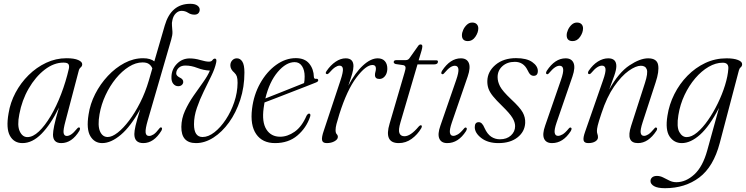

<svg xmlns="http://www.w3.org/2000/svg" viewBox="-20 -744 3920 1009"><path d="M324.5 -109Q311.5 -61.5 314.2 -45.5Q317 -29.5 331 -29.5Q341.5 -29.5 354 -37.5Q366.5 -45.5 385 -68Q391.5 -76 397 -74Q404 -71 397 -56.5Q357.5 8 302 8Q258.5 8 258.5 -36.5Q258.5 -52.5 265 -84.5Q271.5 -116.5 290 -179Q246.5 -90 198.2 -41Q150 8 98 8Q53.5 8 32.2 -30.5Q11 -69 25 -148.5Q34 -205 61.5 -256.8Q89 -308.5 130.2 -349.2Q171.5 -390 222.5 -414Q273.5 -438 329.5 -438Q370 -438 391.2 -428.5Q412.5 -419 412 -406Q412 -396.5 404.2 -390Q396.5 -383.5 394 -373ZM81.5 -143.5Q69.5 -84 83.8 -53.8Q98 -23.5 124 -23.5Q153 -23.5 184.5 -53.2Q216 -83 246.2 -134Q276.5 -185 301.2 -249.5Q326 -314 342 -383.5Q345 -399 339.5 -407Q334 -415 313.5 -415Q263 -415 214.8 -377.8Q166.5 -340.5 130.8 -278.8Q95 -217 81.5 -143.5Z M828.5 -57.5Q788.5 8 733 8Q686 8 686 -39.5Q686 -55 692.2 -82.8Q698.5 -110.5 717 -170.5Q667 -79.5 615.2 -35.8Q563.5 8 517 8Q476.5 8 454.8 -28.5Q433 -65 445.5 -142.5Q453.5 -197.5 480.2 -250Q507 -302.5 546.8 -345Q586.5 -387.5 634.2 -412.8Q682 -438 732 -438Q752.5 -438 767.2 -433.5Q782 -429 791 -421.5L846 -610.5Q879 -724 980 -724Q1004.5 -724 1017 -715Q1029.5 -706 1029.5 -693.5Q1029.5 -682 1022.5 -674.5Q1015.5 -667 1001.5 -667Q983.5 -667 968.2 -677Q953 -687 934 -687Q917.5 -687 904 -673.8Q890.5 -660.5 886 -638.5Q882 -623.5 883.8 -609Q885.5 -594.5 886.2 -577.2Q887 -560 880 -536.5L756.5 -111.5Q743.5 -67 745.2 -48.2Q747 -29.5 763.5 -29.5Q774 -29.5 786.8 -37.5Q799.5 -45.5 817.5 -69Q823 -76.5 828 -74Q835 -71.5 828.5 -57.5ZM503 -143.5Q492.5 -83.5 505.5 -53.8Q518.5 -24 546 -24Q569 -24 598.5 -47Q628 -70 658.8 -110.8Q689.5 -151.5 716.8 -205.2Q744 -259 762 -320.5L780.5 -384.5Q775 -398.5 763.2 -407.2Q751.5 -416 729 -416Q693.5 -416 657.2 -393.2Q621 -370.5 589.2 -331.8Q557.5 -293 534.8 -244.2Q512 -195.5 503 -143.5Z M1264.5 -363Q1264.5 -286.5 1242.5 -219.2Q1220.5 -152 1183.8 -101Q1147 -50 1101.8 -21Q1056.5 8 1010 8Q932 8 933 -77.5Q933.5 -121 952.2 -162Q971 -203 997.2 -240.8Q1023.5 -278.5 1047.5 -312Q1071.5 -345.5 1083 -373Q1049.5 -374.5 1017.2 -387Q985 -399.5 955.5 -399.5Q933 -400 919.8 -388Q906.5 -376 906 -359Q905.5 -346.5 923.5 -337Q943.5 -328.5 943 -313Q942.5 -303.5 935.2 -297.2Q928 -291 916.5 -291Q901 -291 890.5 -303.8Q880 -316.5 881 -340.5Q882 -380.5 909.8 -408.8Q937.5 -437 977 -437Q1004 -437 1032.8 -428.5Q1061.5 -420 1078 -420Q1091 -420 1096.5 -428Q1102 -436 1109.5 -436Q1120.5 -436 1116 -415Q1109.5 -384 1090.8 -345.5Q1072 -307 1051 -264.2Q1030 -221.5 1014.8 -177.2Q999.5 -133 999.5 -91Q999.5 -24 1044.5 -24Q1075 -24 1107 -49Q1139 -74 1166.5 -115.5Q1194 -157 1211 -207.2Q1228 -257.5 1228.5 -308.5Q1228.5 -330.5 1224.8 -341.8Q1221 -353 1212 -361.5Q1190 -380 1190.5 -401.5Q1191 -417 1200.8 -427.2Q1210.5 -437.5 1225 -437.5Q1242.5 -437.5 1253.5 -420.2Q1264.5 -403 1264.5 -363Z M1609.5 -130Q1589.5 -71.5 1542.8 -31.8Q1496 8 1425.5 8Q1359 8 1326.5 -39Q1294 -86 1304.5 -172Q1313.5 -246 1347.5 -306.5Q1381.5 -367 1431 -402.8Q1480.5 -438.5 1534.5 -438.5Q1581.5 -438.5 1605 -409.8Q1628.5 -381 1629.5 -339.5Q1630 -328.5 1641 -330Q1650 -331 1652 -324.5Q1654.5 -316 1640.5 -310.5Q1623.5 -303.5 1589.2 -290.2Q1555 -277 1513.8 -261Q1472.5 -245 1434 -230Q1395.5 -215 1370 -205.5Q1367.5 -191 1365.5 -176Q1355.5 -102 1380 -63.8Q1404.5 -25.5 1452 -25.5Q1491 -25.5 1528.5 -51.8Q1566 -78 1591 -136Q1598.5 -148 1605 -147Q1614.5 -146 1609.5 -130ZM1528.5 -417.5Q1483.5 -417.5 1439.5 -365.8Q1395.5 -314 1374.5 -226.5Q1402.5 -237.5 1441 -252.8Q1479.5 -268 1516.8 -283Q1554 -298 1578 -307.5Q1581 -320.5 1581 -342Q1581 -375.5 1567.2 -396.5Q1553.5 -417.5 1528.5 -417.5Z M1696.5 -355Q1687.5 -357.5 1696 -370.5Q1717 -401.5 1743.5 -419.5Q1770 -437.5 1796.5 -437.5Q1837.5 -437.5 1837.5 -396.5Q1837.5 -380.5 1831.2 -358Q1825 -335.5 1810.5 -293.5Q1847 -363 1887.8 -400.2Q1928.5 -437.5 1965 -437.5Q1990 -437.5 2003 -422.2Q2016 -407 2015.5 -381Q2014.5 -357.5 2002.5 -343.2Q1990.5 -329 1974 -329Q1950.5 -329 1950.5 -350Q1950.5 -359 1953 -366.8Q1955.5 -374.5 1955.5 -384Q1955.5 -402.5 1937.5 -402.5Q1903 -402.5 1853.2 -336.8Q1803.5 -271 1763.5 -144.5Q1753 -110.5 1748.2 -92.2Q1743.5 -74 1743.5 -60.5Q1743.5 -45 1749.5 -39Q1755.5 -33 1755.5 -24.5Q1755.5 -11.5 1738.2 -1.8Q1721 8 1697 8Q1675.5 8 1672.5 -7.5Q1669.5 -23 1682 -58.5L1769 -320.5Q1784 -365.5 1782 -382.2Q1780 -399 1764 -399Q1754 -399 1741 -390.5Q1728 -382 1708 -359Q1701 -352.5 1696.5 -355Z M2100 -401.5 2059 -407.5Q2049 -411 2049 -417.5Q2049 -428 2063 -428H2112Q2124 -428 2131 -437L2176 -500.5Q2182 -510.5 2190 -510.5Q2199.5 -510.5 2199.5 -500.5Q2199.5 -493 2195.5 -478.5L2180 -427H2273Q2281.5 -427 2281.5 -420Q2281.5 -405.5 2260 -405.5H2174L2085 -102.5Q2072.5 -61 2079 -44.5Q2085.5 -28 2105.5 -28Q2137.5 -28 2179.5 -78Q2188 -87.5 2193.5 -85.5Q2200 -83 2194 -70.5Q2174 -36.5 2143.2 -14.2Q2112.5 8 2075.5 8Q1996.5 8 2027.5 -94.5L2106 -362.5Q2112.5 -383 2111 -391Q2109.5 -399 2100 -401.5Z M2439 -528Q2407.5 -528 2407.5 -559Q2407.5 -572 2414.5 -587.5Q2421.5 -603 2433.8 -614.2Q2446 -625.5 2461.5 -625.5Q2477 -625.5 2485.2 -617Q2493.5 -608.5 2493.5 -595Q2493.5 -573 2478 -550.5Q2462.5 -528 2439 -528ZM2354.5 -100Q2341.5 -62 2344.5 -46Q2347.5 -30 2362 -30Q2372.5 -30 2386 -37.8Q2399.5 -45.5 2418 -68Q2424 -75.5 2429 -73.5Q2437.5 -70.5 2429 -55Q2388.5 8 2330.5 8Q2299 8 2288.8 -15.5Q2278.5 -39 2294.5 -84L2377 -322.5Q2391.5 -364 2389 -381.2Q2386.5 -398.5 2370.5 -398.5Q2359 -398.5 2346.2 -390.2Q2333.5 -382 2314 -359Q2308 -352 2303 -354.5Q2295 -357.5 2303 -372Q2346 -437.5 2402 -437.5Q2433 -437.5 2443.5 -413.5Q2454 -389.5 2438 -342.5Z M2607 -12Q2643.5 -12 2665.2 -32.2Q2687 -52.5 2687 -81Q2687 -101.5 2673.2 -124.5Q2659.5 -147.5 2618.5 -187.5Q2588 -217 2571 -238Q2554 -259 2547.2 -277.8Q2540.5 -296.5 2541 -319Q2542.5 -368.5 2584.2 -403.5Q2626 -438.5 2692 -438.5Q2747.5 -438.5 2776.8 -418Q2806 -397.5 2806.5 -371.5Q2806.5 -345.5 2784.5 -345.5Q2775 -345.5 2767.5 -352Q2760 -358.5 2752 -376Q2731 -419 2685.5 -419Q2645.5 -419 2620.2 -396.2Q2595 -373.5 2595 -338.5Q2595 -315 2607.8 -290.2Q2620.5 -265.5 2666 -222.5Q2712.5 -179.5 2727 -153.2Q2741.5 -127 2740 -97.5Q2737.5 -51.5 2699.5 -21.8Q2661.5 8 2599.5 8Q2544 8 2509.5 -18.5Q2475 -45 2475 -76Q2475 -102 2496 -102Q2514 -102 2526.5 -71Q2541 -39 2561.5 -25.5Q2582 -12 2607 -12Z M2989.5 -528Q2958 -528 2958 -559Q2958 -572 2965 -587.5Q2972 -603 2984.2 -614.2Q2996.5 -625.5 3012 -625.5Q3027.5 -625.5 3035.8 -617Q3044 -608.5 3044 -595Q3044 -573 3028.5 -550.5Q3013 -528 2989.5 -528ZM2905 -100Q2892 -62 2895 -46Q2898 -30 2912.5 -30Q2923 -30 2936.5 -37.8Q2950 -45.5 2968.5 -68Q2974.5 -75.5 2979.5 -73.5Q2988 -70.5 2979.5 -55Q2939 8 2881 8Q2849.5 8 2839.2 -15.5Q2829 -39 2845 -84L2927.5 -322.5Q2942 -364 2939.5 -381.2Q2937 -398.5 2921 -398.5Q2909.5 -398.5 2896.8 -390.2Q2884 -382 2864.5 -359Q2858.5 -352 2853.5 -354.5Q2845.5 -357.5 2853.5 -372Q2896.5 -437.5 2952.5 -437.5Q2983.5 -437.5 2994 -413.5Q3004.5 -389.5 2988.5 -342.5Z M3074 -355Q3070 -356 3070 -361.2Q3070 -366.5 3074 -372.5Q3095.5 -404 3122.2 -420.8Q3149 -437.5 3176.5 -437.5Q3219 -437.5 3219 -396.5Q3219 -377.5 3208 -346.2Q3197 -315 3181.5 -273.5Q3231.5 -363 3287.5 -400.2Q3343.5 -437.5 3386 -437.5Q3432 -437.5 3438.5 -403.2Q3445 -369 3425.5 -311L3357.5 -102.5Q3344 -61 3347 -45.5Q3350 -30 3364.5 -30Q3374.5 -30 3387 -37.8Q3399.5 -45.5 3418.5 -68.5Q3424.5 -76 3429 -73.5Q3437.5 -70 3429.5 -56.5Q3387 8 3332.5 8Q3267.5 8 3296.5 -82L3369.5 -308.5Q3386 -360 3379 -379.2Q3372 -398.5 3348 -398.5Q3321.5 -398.5 3283.8 -371.8Q3246 -345 3207.5 -289.8Q3169 -234.5 3141 -149Q3125.5 -103 3121.2 -84.5Q3117 -66 3117 -56.5Q3117 -46 3119.8 -39Q3122.5 -32 3122.5 -22.5Q3122.5 -9.5 3108.5 -0.8Q3094.5 8 3071.5 8Q3050.5 8 3047 -6Q3043.5 -20 3055 -52L3148.5 -320.5Q3164.5 -365.5 3162 -382.2Q3159.5 -399 3144 -399Q3131.5 -399 3118 -390.2Q3104.5 -381.5 3087 -360.5Q3080 -352.5 3074 -355Z M3762.5 7.5Q3729.5 132.5 3654.8 188.8Q3580 245 3475 245Q3436 245 3417.2 234.2Q3398.5 223.5 3398.5 207.5Q3398.5 196 3407.2 188.2Q3416 180.5 3432.5 180.5Q3449.5 180.5 3465.5 188.8Q3481.5 197 3498.2 205.2Q3515 213.5 3534.5 213.5Q3584.5 213.5 3629 172.5Q3673.5 131.5 3697 45.5L3758.5 -177Q3709 -81 3659.2 -36.5Q3609.5 8 3563 8Q3522.5 8 3499 -26.5Q3475.5 -61 3487.5 -135.5Q3496.5 -195 3523.8 -249.2Q3551 -303.5 3592.8 -346Q3634.5 -388.5 3686.5 -413Q3738.5 -437.5 3798 -437.5Q3836 -437.5 3858.2 -428.8Q3880.5 -420 3880 -406.5Q3880 -396.5 3872.8 -390.5Q3865.5 -384.5 3863 -374ZM3545 -139Q3535 -77 3550 -50.2Q3565 -23.5 3588.5 -23.5Q3614.5 -23.5 3643.8 -48Q3673 -72.5 3701 -112.8Q3729 -153 3752.2 -200.8Q3775.5 -248.5 3790.2 -296.2Q3805 -344 3807.5 -382Q3810.5 -414.5 3778 -414.5Q3741.5 -414.5 3704 -392.8Q3666.5 -371 3633.8 -332.8Q3601 -294.5 3577.5 -244.8Q3554 -195 3545 -139Z"/></svg>

Font: Fraunces 144pt S050 Light
Style: Italic
Weight: 300
Italic angle: -16°
Version: Version 1.000; ttfautohint (v1.8.3)